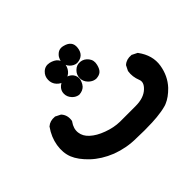

<svg xmlns="http://www.w3.org/2000/svg" viewBox="-117 -448 785 785"><g transform="rotate(-45 275.0 -56.0)"><path d="M272.5 183.6Q241.7 183.6 214.1 178.5Q186.5 173.3 160.6 163.6Q134.8 153.3 113.3 139.9Q91.8 126.5 74.2 109.9Q39.6 76.7 26.9 45.4Q14.2 13.7 20.5 -25.9Q26.9 -65.4 51.8 -100.6L52.2 -101.6L53.2 -102.1Q69.8 -116.7 95.7 -114.3H97.7L99.1 -113.3L118.7 -103.5L120.1 -102.5L121.6 -101.1Q138.2 -82 133.8 -54.2L133.3 -51.8L131.8 -49.8Q114.7 -25.9 117.7 -1.5Q120.6 22.5 141.1 41Q162.6 61 198.7 74.2Q235.4 87.9 270 88.4Q306.6 88.9 359.4 88.4Q384.3 88.4 402.3 82.3Q420.4 76.2 432.6 64.5Q455.1 43.5 446.8 23.4Q435.1 -5.9 439.5 -33.7L439.9 -35.2L440.4 -36.6L450.2 -56.2L451.2 -58.1L452.6 -59.1Q469.2 -73.7 495.1 -71.3H497.1L498.5 -70.3L518.1 -60.5L520 -59.6L521.5 -57.6Q557.1 -9.3 548.8 43Q540.5 94.2 507.3 129.9Q500.5 136.7 493.9 142.6Q487.3 148.4 480.5 153.3Q473.6 158.2 466.8 162.1Q460 166 452.9 168.9Q445.8 171.9 439 173.3Q427.7 176.3 415.3 178.2Q402.8 180.2 389.2 181.6Q375.5 183.1 360.4 183.6Q315.4 185.5 272.5 183.6ZM230.5 -107.4Q225.1 -107.9 220 -109.9Q214.8 -111.8 210.2 -115Q205.6 -118.2 201.2 -123Q188.5 -136.7 188.5 -154.8Q188.5 -173.3 203.6 -186.5Q218.8 -199.7 238.3 -197.3Q247.1 -195.8 254.9 -191.9Q262.7 -188 268.6 -181.2Q274.4 -174.3 276.6 -165.8Q278.8 -157.2 277.3 -148.4Q275.9 -143.1 273.9 -138.2Q272 -133.3 269.3 -128.9Q266.6 -124.5 263.2 -120.6Q251.5 -108.9 231.9 -107.4H231.4ZM325.7 -104.5Q319.3 -105 313.7 -106.9Q308.1 -108.9 303 -112.3Q297.9 -115.7 293.5 -120.1Q279.3 -134.8 279.3 -153.8Q279.3 -172.9 293.5 -187Q308.1 -201.7 328.1 -199.7Q347.7 -197.8 360.8 -181.2Q374 -164.6 368.2 -142.1Q363.3 -121.6 353 -113.3Q343.8 -105.5 326.7 -104.5H326.2ZM225.6 -189.5Q209.5 -190.9 196 -205.3Q182.6 -219.7 183.1 -240.5Q183.6 -261.2 198.2 -274.9Q213.9 -290 236.8 -285.2Q247.1 -282.7 255.4 -278.3Q263.7 -273.9 269 -267.6Q280.8 -253.9 277.3 -232.9Q273.4 -213.9 259.8 -201.7Q245.6 -189.5 226.6 -189.5H226.1ZM315.4 -205.1Q307.6 -205.6 300.3 -209.2Q293 -212.9 286.6 -219.2Q273.4 -232.4 273.9 -252Q273.9 -253.4 274.2 -255.4Q274.4 -257.3 274.7 -259Q274.9 -260.7 275.4 -262.7Q275.9 -264.6 276.6 -266.4Q277.3 -268.1 278.1 -269.5Q278.8 -271 279.5 -272.7Q280.3 -274.4 281.2 -275.9Q282.2 -277.3 283.4 -279.1Q284.7 -280.8 285.9 -282Q287.1 -283.2 288.6 -284.7Q303.7 -299.8 325.7 -293.9Q345.2 -289.1 354 -278.3Q363.8 -266.6 361.3 -247.1Q358.9 -227.5 347.7 -216.8Q341.8 -211.4 334 -208.5Q326.2 -205.6 316.9 -205.1H316.4Z"/></g></svg>

Font: NaikaiFont
Style: Bold
Weight: 700
Version: Version 1.89